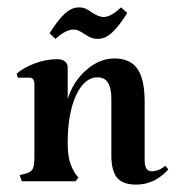

<svg xmlns="http://www.w3.org/2000/svg" viewBox="-20 -490 481 519"><path d="M390 -27Q409 -27 427 -42L435 -32Q398 9 348 9Q312 9 296.5 -9.5Q281 -28 281 -70V-223Q281 -281 244 -281Q208 -281 185.5 -232Q163 -183 163 -104Q163 -74 168 -55.5Q173 -37 184 -20L192 -10L184 0H39L33 -17L47 -20Q63 -24 68 -32.5Q73 -41 73 -66V-261Q73 -280 60 -280H28L25 -291Q45 -308 75 -319Q105 -330 135 -330Q148 -330 155.5 -324Q163 -318 163 -308V-222Q177 -269 213 -300.5Q249 -332 289 -332Q332 -332 351.5 -304Q371 -276 371 -215V-57Q371 -27 390 -27ZM245 -385Q234 -385 226.5 -388Q219 -391 208 -398Q201 -403 194 -406.5Q187 -410 178 -410Q158 -410 130 -385L114 -400Q135 -434 154 -452Q173 -470 193 -470Q204 -470 211.5 -466.5Q219 -463 229 -456Q247 -444 260 -444Q280 -444 307 -470L324 -455Q303 -421 284 -403Q265 -385 245 -385Z"/></svg>

Font: Katibeh
Style: Regular
Weight: 400
Designer: Arabic design by Kourosh Beigpour, Latin design by Eduardo Tunni, engineering by Lasse Fister
Version: Version 1.0010g